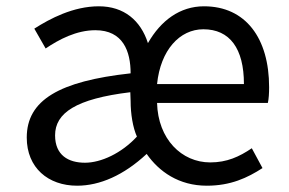

<svg xmlns="http://www.w3.org/2000/svg" viewBox="-20 -577 917 610"><path d="M225 13C297 13 373 -20 446 -88C485 -32 548 13 637 13C713 13 766 -12 814 -43L780 -106C740 -79 701 -61 648 -61C557 -61 482 -135 479 -250H831C834 -263 835 -281 835 -300C835 -455 761 -557 628 -557C552 -557 491 -512 450 -440C427 -512 374 -557 294 -557C213 -557 139 -518 89 -486L125 -423C168 -452 223 -481 283 -481C371 -481 395 -414 395 -344C168 -319 65 -259 65 -140C65 -44 133 13 225 13ZM479 -310C490 -418 551 -484 626 -484C710 -484 755 -423 755 -310ZM250 -60C197 -60 155 -84 155 -147C155 -218 221 -263 394 -284L395 -256C395 -215 402 -172 415 -143C366 -90 301 -60 250 -60Z"/></svg>

Font: Spoqa Han Sans Neo Regular
Style: Regular
Weight: 400
Designer: [Spoqa Han Sans Neo] Dong-huui Kim  Younghwa Kang  Yujin Lee  [Noto Sans] Ryoko NISHIZUKA  (kana & ideographs); Paul D. 
Foundry: Spoqa (http://www.spoqa-han-sans.com)
Version: Version 1.000